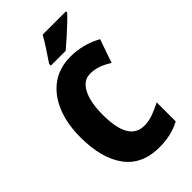

<svg xmlns="http://www.w3.org/2000/svg" viewBox="-279 -1013 1108 1108"><g transform="rotate(-45 275.0 -458.5)"><path d="M343 -574Q287 -574 256.5 -515.5Q226 -457 226 -354Q226 -140 351 -140Q390 -140 425.5 -153.5Q461 -167 497 -185V-30Q423 10 326 10Q185 10 114 -86Q43 -182 43 -355Q43 -464 77.5 -547.5Q112 -631 176.5 -677.5Q241 -724 333 -724Q381 -724 429 -712Q477 -700 524 -674L474 -530Q443 -550 411 -562Q379 -574 343 -574ZM498 -917Q482 -899 453.5 -872Q425 -845 393.5 -817Q362 -789 336 -767H215V-781Q239 -817 264.5 -855.5Q290 -894 308 -927H498Z"/></g></svg>

Font: Noto Sans Lao Looped Condensed Black
Style: Regular
Weight: 900
Width: 3
Designer: Mark Frömberg, Ben Mitchell
Foundry: The Fontpad Ltd
Version: Version 1.002; ttfautohint (v1.8.4.7-5d5b)